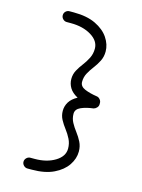

<svg xmlns="http://www.w3.org/2000/svg" viewBox="-112 -695 636 861"><g transform="rotate(15 206.0 -265.0)"><path d="M102 100Q92 100 84.5 92.5Q77 85 77 75Q77 65 84.5 57.5Q92 50 102 50H122Q178 50 216.5 26.5Q255 3 255 -33Q255 -57 245 -77Q235 -97 221.5 -114.5Q208 -132 198 -150.5Q188 -169 188 -191Q188 -213 199.5 -232Q211 -251 237 -265Q211 -279 199.5 -298Q188 -317 188 -339Q188 -361 198 -379.5Q208 -398 221.5 -415.5Q235 -433 245 -453Q255 -473 255 -497Q255 -533 216.5 -556.5Q178 -580 122 -580H102Q92 -580 84.5 -587.5Q77 -595 77 -605Q77 -616 84.5 -623Q92 -630 102 -630H122Q183 -630 223.5 -610.5Q264 -591 284.5 -560.5Q305 -530 305 -497Q305 -473 295 -453Q285 -433 271.5 -415.5Q258 -398 248 -379.5Q238 -361 238 -339Q238 -318 261.5 -308Q285 -298 319 -293Q327 -292 333.5 -284.5Q340 -277 340 -268V-262Q340 -253 333.5 -246Q327 -239 319 -237Q285 -233 261.5 -222.5Q238 -212 238 -191Q238 -169 248 -150.5Q258 -132 271.5 -114.5Q285 -97 295 -77Q305 -57 305 -33Q305 0 284.5 30.5Q264 61 223.5 80.5Q183 100 122 100Z"/></g></svg>

Font: Hubballi
Style: Regular
Weight: 400
Designer: Erin McLaughlin
Version: Version 1.000; ttfautohint (v1.8.3)